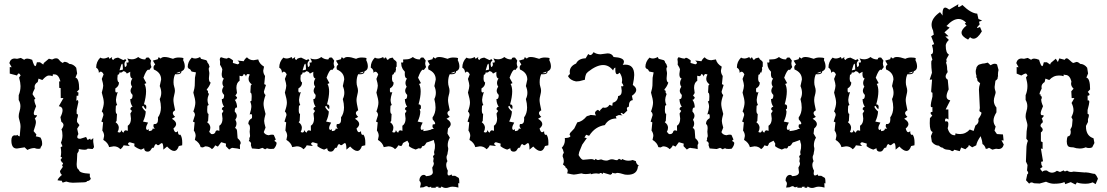

<svg xmlns="http://www.w3.org/2000/svg" viewBox="-20 -721 5372 932"><path d="M62 0Q47.4 0 41.3 -10.5Q35.2 -21 35.2 -39.1Q35.2 -61.5 49.3 -64H54.7Q55.7 -63 57.1 -63Q60.1 -63 64 -66.9Q67.9 -60.1 75.7 -59.1L79.6 -105Q79.6 -115.2 78.1 -121.8Q76.7 -128.4 75.2 -134Q73.7 -139.6 72.3 -144.8Q70.8 -149.9 70.8 -156.7Q70.8 -167.5 75 -180.9Q79.1 -194.3 79.1 -205.6Q79.1 -221.7 70.8 -235.8V-258.8Q79.6 -279.8 79.6 -303.2Q79.6 -318.4 72.8 -344.7L80.1 -355Q75.2 -364.3 70.8 -364.3Q66.4 -364.3 62.5 -354.5L27.3 -363.8V-395.5L36.6 -394.5L25.4 -415Q31.2 -437 51.3 -437L63 -435.5L81.1 -439.9L97.7 -430.7Q102.5 -436.5 112.8 -436.5Q122.1 -436.5 136.2 -430.7Q145 -399.9 151.4 -399.9Q155.3 -399.9 159.2 -418.9H173.8L189.9 -407.7L192.9 -415.5L217.3 -436L232.9 -432.1Q244.6 -438 250.5 -438H252Q261.7 -438 266.6 -430.7Q272 -422.4 283.7 -415.5L292.5 -420.9Q306.6 -420.4 315.9 -411.1Q336.4 -410.2 350.1 -392.1L354.5 -364.3L346.2 -344.2Q364.3 -340.8 364.3 -287.1L353 -274.9L360.8 -272L359.9 -256.3H352.1L350.6 -231.9L358.4 -235.4L360.4 -225.6L352.1 -187V-168.5Q358.4 -168 358.4 -160.6Q358.4 -154.3 354 -142.6V-128.9L365.7 -113.8L354.5 -96.2L360.4 -70.3Q355 -61.5 355 -56.2Q355 -47.4 368.2 -47.4H370.1L397.9 -56.2L405.3 -41.5L418 -48.3Q418 -42.5 420.9 -42.5Q424.8 -42.5 432.6 -50.8V-32.2L436.5 -6.8L429.7 2.4L405.3 0.5Q402.8 5.9 389.6 5.9Q379.4 5.9 362.3 2.4V12.2L355 24.4L353.5 56.6Q352.1 67.4 352.1 75.7Q352.1 99.6 363.3 103Q363.3 119.6 416 122.1V135.7L420.9 147Q414.6 157.7 402.3 158.2Q402.3 163.6 385.7 164.1L333.5 166Q317.9 166 301.3 160.2L284.2 165.5L278.8 155.8Q277.3 156.2 274.4 156.2Q269 156.2 259.3 154.3Q260.7 145 280.8 127.9Q272.9 123 271 109.4L282.7 92.3Q284.7 90.3 284.7 87.9Q284.7 85 280.8 81.1Q286.1 75.2 286.1 71.8Q286.1 68.4 280.8 67.4L273.9 55.2L281.7 43.9L274.4 40Q276.9 29.3 276.9 17.6Q276.9 5.9 274.4 -6.3L283.2 -11.2L275.9 -28.3Q283.2 -45.9 283.2 -63.5Q283.2 -83 278.3 -92.8Q288.1 -105.5 288.1 -114.3Q288.1 -123 277.8 -129.9L273.4 -152.3Q283.7 -172.9 283.7 -186Q283.7 -202.6 265.6 -205.6L288.1 -245.1H274.9L274.4 -293.5L267.6 -294.4L267.1 -325.7L273.4 -326.2Q264.2 -359.9 245.1 -359.9H244.6L236.8 -360.4L235.4 -351.1Q228.5 -354.5 216.8 -354.5Q205.1 -354.5 185.5 -332.5L167 -339.4L163.1 -322.8Q147.9 -313.5 147.9 -299.3L148.9 -291.5Q138.2 -272 138.2 -263.2L151.9 -242.2L146.5 -237.8Q146.5 -225.1 155.3 -205.6Q144 -178.7 144 -171.9Q144 -161.6 151.4 -161.6Q153.8 -161.6 156.7 -162.6L159.7 -158.7L148.9 -145Q154.3 -138.2 154.3 -127.4Q154.3 -116.7 143.1 -84.5L156.7 -68.4L153.8 -59.1Q167.5 -57.1 176.8 -53.2L180.7 -44.9Q184.6 -35.2 184.6 -24.9Q184.6 -21 184.1 -16.6Q177.2 -6.8 175.3 0.5Q169.9 1.5 165.5 1.5Q155.8 1.5 147.9 -2.4Q130.9 -2.4 112.8 6.8L99.6 -5.9Z M506.9 -444.3 511.3 -435.5 524.4 -444.3 523 -438Q523 -431.6 531.3 -430.2Q531.3 -438 553.2 -441.4L578.6 -429.2L588.4 -434.1L593.3 -427.2Q584 -421.4 584 -409.2L586.4 -395.5Q595.2 -398 595.2 -407.7L593.8 -418L599.1 -417Q604.5 -417 604.5 -421.4Q604.5 -426.3 597.7 -437.5Q609.4 -433.1 620.1 -433.1Q636.7 -433.1 650.9 -444.3Q665.1 -432.6 682.6 -432.6L686.5 -433.6Q686.5 -441.9 696.3 -441.9L702.6 -441.4L713.4 -427.2L710.9 -414.1Q710.9 -405.3 715.3 -395.5L704.1 -380.9L700.2 -382.8Q690.4 -382.8 676.3 -343.8L690.4 -317.4L681.2 -313.5Q689 -299.8 689 -276.9Q689 -251 678.7 -214.4Q690.4 -214.4 690.4 -201.7L689 -190.9Q680.7 -196.3 675.8 -207.5L669.4 -203.6Q671.4 -194.4 687.5 -179.7Q686.5 -156.3 674.3 -130.9L698.7 -126Q689 -108.9 689 -99.6Q689 -92.3 694.8 -89.9L702.2 -93.8V-84.5Q720.2 -86 720.2 -93.8L719.7 -96.2L731.9 -96.7Q724.6 -102.6 724.6 -110.4L726.6 -119.2L730.5 -118.7Q747.1 -118.7 747.1 -141.6L746.6 -150.9Q761.2 -170.9 761.2 -199.2Q761.2 -217.8 755.4 -240.2Q762.7 -254.9 762.7 -270.5Q762.7 -286.6 755.4 -303.2L762.2 -335Q762.2 -368.7 726.6 -383.8L725.1 -392.6Q725.1 -402.3 733.4 -407.7L722.2 -426.8L746.1 -433.6L750 -443.8L760.3 -436.5Q765.1 -444.3 779.3 -444.3Q794.4 -444.3 819.8 -435.5Q832 -441.9 847.7 -441.9Q864.3 -441.9 870.6 -438.5L869.1 -428.7Q877 -413.6 877 -398Q877 -380.9 860.8 -375Q860.4 -360.4 838.9 -360.4L830.1 -360.8Q822.3 -345.7 822.3 -321.8Q822.3 -309.6 825.7 -299.8Q829.1 -290 829.1 -279.8Q829.1 -273.4 825.4 -258.8Q821.8 -244.2 821.8 -235.9Q821.8 -221.7 830.1 -185.6Q818.9 -179.7 818.9 -171.9Q818.9 -164.1 830.1 -153.8L814.5 -144.5Q835 -132.3 835 -118.7Q835 -108.4 821.8 -97.2Q826.7 -79.1 834 -79.1Q838.4 -79.1 843.8 -84.5Q843.8 -66.4 851.6 -66.4L855.5 -67.4Q864.7 -55.2 864.7 -27.9L864.3 -15.7L848.1 -12.2Q840.3 11.7 825.2 11.7Q811 11.7 791 -9.8L773 5.3Q773 -26.4 765.6 -26.4Q762.2 -26.4 756.6 -21.3Q751 -16.1 747.6 -16.1Q744.1 -16.1 742 -18.8Q739.8 -21.5 737.3 -21.5Q731.9 -21.5 726.6 -3.9L723.6 -4.4Q717.8 -4.4 712.7 5.3Q707.5 15.1 696.3 15.1Q680.2 15.1 679.7 -1.5L664.6 5.3Q646.5 0 631.9 -11.7L632.8 -24L609.4 -30.8Q601.6 -27.9 601.6 -23.5Q601.6 -19.1 610.4 -12.2L580.1 -15.7Q575.2 -4.4 564.5 3.4Q551.8 -10.8 532.2 -10.8L509.8 -6.9Q504.4 -28.3 481.5 -42L485.4 -61.1Q485.4 -75.2 476.6 -87.4L480.5 -127L472.2 -130.9L482 -162.1Q482 -173.4 474.1 -179.7Q483.9 -206.6 483.9 -222.7Q483.9 -238.3 474.1 -271.5Q481 -295.9 481 -305.2Q481 -314.5 474.1 -337.9L482.9 -359.9Q476.6 -373.1 469.3 -373.1Q464.4 -373.1 460 -367.2Q460 -385.3 446.8 -392.6Q446.8 -421.4 466.8 -441.4Q474.1 -437 482.4 -437Q493.7 -437 506.9 -444.3ZM577.7 -375.5Q572.3 -368.7 565.4 -368.7L560.1 -369.6Q559.6 -358.9 551.3 -357.9L549.8 -341.3Q549.8 -323.7 557.6 -320.8Q557.6 -301.8 540.1 -292L539.6 -283.2Q539.6 -272 544.9 -272L551.3 -274.4Q543 -247.1 543 -237.3Q543 -223.2 548.8 -211.4L542.5 -207.5L541.5 -187.5Q541.5 -168 547.9 -168L545.9 -133.8L541 -127.9Q556.7 -116.2 556.7 -101.1Q556.7 -91.3 550.8 -80.1L559.1 -77.7Q567.4 -77.7 568.9 -90.4Q571.8 -80.1 580.1 -77.2Q582.5 -88.4 590.8 -88.4L600.6 -86L600.1 -110.4Q615.7 -120.1 615.7 -145.5L612.8 -169.9L620.6 -182.6L612.3 -190.9Q614.8 -202.7 623.6 -202.7Q612.8 -217.8 612.3 -240.2H614.8Q623.6 -240.2 623.6 -260.3Q613.8 -270 613.8 -280.3Q613.8 -289.6 621.1 -300.3Q615.3 -308.6 615.3 -318.4Q615.3 -329.1 622.6 -339.8Q611.8 -341.8 611.8 -361.8L612.3 -372.6L595.7 -363.8Q590.3 -375 577.7 -375.5ZM572.8 -412.1Q568.9 -412.1 560.1 -379.4L576.7 -383.3Q576.7 -412.1 572.8 -412.1ZM855.5 -373.5 835 -366.2 842.3 -365.7Q855.5 -365.7 855.5 -373.5Z M954.1 -6.8Q948.7 -28.3 925.8 -42L929.7 -61Q929.7 -75.2 920.9 -87.4L924.8 -127L916.5 -130.9L926.3 -162.1Q926.3 -173.3 918.5 -179.7Q928.2 -206.5 928.2 -222.7Q928.2 -238.3 918.5 -271.5Q925.3 -295.9 925.3 -305.2L926.3 -343.3L931.2 -369.6L913.6 -373Q908.7 -373 906.5 -379.2Q904.3 -385.3 896 -387.7L891.1 -395Q891.1 -421.4 911.1 -441.4Q918.5 -437 926.8 -437Q938 -437 951.2 -444.3L955.6 -435.5L975.6 -430.2Q985.4 -429.2 986.8 -418L993.2 -409.2L997.6 -395.5Q993.2 -393.6 993.2 -386.7Q993.2 -383.3 994.1 -378.4Q996.1 -371.1 996.1 -364.7Q996.1 -361.3 995.6 -357.9L994.1 -341.3Q994.1 -323.7 1002 -320.8V-318.4Q995.6 -300.3 983.9 -287.6V-283.2Q989.7 -282.2 989.7 -276.4Q989.7 -274.4 989.3 -272L994.1 -264.6Q987.3 -247.1 987.3 -237.3Q987.3 -223.1 993.2 -211.4L986.8 -207.5L985.8 -187.5Q985.8 -168 992.2 -168L990.2 -133.8L985.4 -127.9Q1001 -116.2 1001 -101.1Q1001 -91.3 995.1 -80.1Q998.5 -79.6 1002.4 -73.2Q1004.4 -69.8 1009.3 -69.8Q1013.2 -69.8 1019 -71.8L1024.4 -77.1Q1026.9 -88.4 1035.2 -88.4L1044.9 -85.9L1044.4 -110.4Q1060.1 -120.1 1060.1 -145.5L1057.1 -169.9L1064.9 -182.6L1056.6 -190.9Q1059.1 -202.6 1067.9 -202.6Q1057.1 -217.8 1056.6 -240.2H1059.1Q1067.9 -240.2 1067.9 -258.3V-260.3Q1058.1 -270 1058.1 -280.3Q1058.1 -289.6 1065.4 -300.3Q1059.6 -308.6 1059.6 -318.4Q1059.6 -329.1 1066.9 -339.8Q1056.2 -341.8 1056.2 -361.8L1059.1 -384.8Q1058.1 -390.6 1047.9 -407.2Q1048.3 -412.1 1048.3 -415.5V-420.9Q1047.4 -426.3 1046.9 -432.1V-433.1Q1046.9 -438.5 1052.2 -443.4Q1072.3 -436.5 1079.6 -436.5Q1083 -436.5 1084 -438Q1085.4 -440.4 1088.4 -440.4Q1091.3 -440.4 1095.2 -438.5Q1103.5 -434.1 1111.3 -427.7L1110.4 -415.5L1133.8 -408.7Q1141.6 -411.6 1141.6 -416Q1141.6 -420.4 1132.8 -427.2L1163.1 -423.8Q1168 -435.1 1178.7 -442.9Q1191.4 -428.7 1210.9 -428.7L1233.4 -432.6Q1238.8 -411.1 1261.7 -397.5L1257.8 -378.4Q1257.8 -364.3 1266.6 -352.1L1262.7 -312.5L1271 -308.6L1261.2 -277.3Q1261.2 -266.1 1269 -259.8Q1259.3 -232.9 1259.3 -216.8Q1259.3 -201.2 1269 -168Q1262.2 -143.6 1262.2 -134.3Q1262.2 -125 1269 -101.6L1260.3 -79.6Q1266.6 -66.4 1284.2 -64.5Q1293.5 -67.4 1300.3 -67.4Q1305.2 -67.4 1309.1 -65.9L1318.8 -43.5Q1312.5 -40.5 1312.5 -37.6Q1312.5 -35.2 1318.8 -32.7L1322.8 -27.8Q1322.3 -13.2 1309.6 1Q1302.7 2 1295.9 2Q1290.5 2 1284.7 1.5Q1281.2 -1 1277.3 -1Q1272.5 -1 1267.1 3.9L1253.9 -3.4L1237.3 2.4L1203.1 -0.5L1197.8 -16.1L1198.7 -24.4Q1196.3 -34.2 1187.5 -36.1Q1190.9 -42.5 1190.9 -45.9V-47.4Q1189.9 -48.3 1189.9 -49.3Q1189.9 -51.3 1192.4 -54.7Q1193.8 -56.6 1193.8 -62.5Q1193.8 -69.3 1191.9 -81.5L1193.4 -98.1Q1193.4 -115.7 1185.5 -118.7V-121.1Q1185.5 -137.7 1203.1 -147.5L1203.6 -156.2Q1203.6 -167.5 1198.2 -167.5L1191.9 -165Q1200.2 -192.4 1200.2 -202.1Q1200.2 -216.3 1194.3 -228L1200.7 -231.9L1201.7 -252Q1201.7 -271.5 1195.3 -271.5L1197.3 -305.7L1202.1 -311.5Q1186.5 -323.2 1186.5 -338.4Q1186.5 -348.1 1192.4 -359.4L1184.1 -361.8Q1175.8 -361.8 1174.3 -349.1Q1171.4 -359.4 1163.1 -362.3Q1160.6 -351.1 1152.3 -351.1L1142.6 -353.5L1143.1 -329.1Q1127.4 -319.3 1127.4 -293.9L1130.4 -269.5L1122.6 -256.8L1130.9 -248.5Q1128.4 -236.8 1119.6 -236.8Q1130.4 -221.7 1130.9 -199.2H1128.4Q1119.6 -199.2 1119.6 -181.2V-179.2Q1129.4 -169.4 1129.4 -159.2Q1129.4 -149.9 1122.1 -139.2Q1127.9 -130.9 1127.9 -121.1Q1127.9 -110.4 1120.6 -99.6Q1131.3 -97.7 1131.3 -77.6L1133.3 -50.3Q1148.4 -37.1 1148.4 -26.9Q1148.4 -22 1144.5 -17.6L1145 2.9Q1134.8 -0.5 1113.8 -2.4Q1111.8 -3.4 1109.4 -3.4Q1103 -3.4 1092.3 4.9L1076.2 -11.7L1077.1 -23.9L1053.7 -30.8L1037.6 -9.3L1024.4 -15.6Q1019.5 -4.4 1008.8 2.9Q996.1 -10.7 976.6 -10.7L964.8 -5.4Z M1395.5 -444.3 1399.9 -435.5 1413.1 -444.3 1411.6 -438Q1411.6 -431.6 1419.9 -430.2Q1419.9 -438 1441.9 -441.4L1467.3 -429.2L1477.1 -434.1L1482 -427.2Q1472.7 -421.4 1472.7 -409.2L1475.1 -395.5Q1483.9 -398 1483.9 -407.7L1482.4 -418L1487.8 -417Q1493.2 -417 1493.2 -421.4Q1493.2 -426.3 1486.3 -437.5Q1498.1 -433.1 1508.8 -433.1Q1525.4 -433.1 1539.6 -444.3Q1553.7 -432.6 1571.3 -432.6L1575.2 -433.6Q1575.2 -441.9 1585 -441.9L1591.3 -441.4L1602.1 -427.2L1599.6 -414.1Q1599.6 -405.3 1604 -395.5L1592.8 -380.9L1588.9 -382.8Q1579.1 -382.8 1565 -343.8L1579.1 -317.4L1569.8 -313.5Q1577.6 -299.8 1577.6 -276.9Q1577.6 -251 1567.4 -214.4Q1579.1 -214.4 1579.1 -201.7L1577.6 -190.9Q1569.3 -196.3 1564.5 -207.5L1558.1 -203.6Q1560.1 -194.4 1576.2 -179.7Q1575.2 -156.3 1563 -130.9L1587.4 -126Q1577.6 -108.9 1577.6 -99.6Q1577.6 -92.3 1583.5 -89.9L1590.8 -93.8V-84.5Q1608.9 -86 1608.9 -93.8L1608.4 -96.2L1620.6 -96.7Q1613.3 -102.6 1613.3 -110.4L1615.2 -119.2L1619.1 -118.7Q1635.8 -118.7 1635.8 -141.6L1635.3 -150.9Q1649.9 -170.9 1649.9 -199.2Q1649.9 -217.8 1644.1 -240.2Q1651.4 -254.9 1651.4 -270.5Q1651.4 -286.6 1644.1 -303.2L1650.9 -335Q1650.9 -368.7 1615.2 -383.8L1613.8 -392.6Q1613.8 -402.3 1622.1 -407.7L1610.8 -426.8L1634.8 -433.6L1638.7 -443.8L1648.9 -436.5Q1653.8 -444.3 1668 -444.3Q1683.1 -444.3 1708.5 -435.5Q1720.7 -441.9 1736.3 -441.9Q1752.9 -441.9 1759.3 -438.5L1757.8 -428.7Q1765.6 -413.6 1765.6 -398Q1765.6 -380.9 1749.5 -375Q1749 -360.4 1727.5 -360.4L1718.8 -360.8Q1710.9 -345.7 1710.9 -321.8Q1710.9 -309.6 1714.4 -299.8Q1717.8 -290 1717.8 -279.8Q1717.8 -273.4 1714.1 -258.8Q1710.5 -244.2 1710.5 -235.9Q1710.5 -221.7 1718.8 -185.6Q1707.5 -179.7 1707.5 -171.9Q1707.5 -164.1 1718.8 -153.8L1703.1 -144.5Q1723.6 -132.3 1723.6 -118.7Q1723.6 -108.4 1710.5 -97.2Q1715.3 -79.1 1722.7 -79.1Q1727.1 -79.1 1732.4 -84.5Q1732.4 -66.4 1740.2 -66.4L1744.1 -67.4Q1753.4 -55.2 1753.4 -27.9L1752.9 -15.7L1736.8 -12.2Q1729 11.7 1713.9 11.7Q1699.7 11.7 1679.7 -9.8L1661.6 5.3Q1661.6 -26.4 1654.3 -26.4Q1650.9 -26.4 1645.3 -21.3Q1639.7 -16.1 1636.2 -16.1Q1632.8 -16.1 1630.6 -18.8Q1628.4 -21.5 1626 -21.5Q1620.6 -21.5 1615.2 -3.9L1612.3 -4.4Q1606.5 -4.4 1601.3 5.3Q1596.2 15.1 1585 15.1Q1568.9 15.1 1568.4 -1.5L1553.2 5.3Q1535.2 0 1520.5 -11.7L1521.5 -24L1498.1 -30.8Q1490.3 -27.9 1490.3 -23.5Q1490.3 -19.1 1499 -12.2L1468.8 -15.7Q1463.9 -4.4 1453.1 3.4Q1440.4 -10.8 1420.9 -10.8L1398.5 -6.9Q1393.1 -28.3 1370.1 -42L1374 -61.1Q1374 -75.2 1365.3 -87.4L1369.2 -127L1360.9 -130.9L1370.6 -162.1Q1370.6 -173.4 1362.8 -179.7Q1372.6 -206.6 1372.6 -222.7Q1372.6 -238.3 1362.8 -271.5Q1369.7 -295.9 1369.7 -305.2Q1369.7 -314.5 1362.8 -337.9L1371.6 -359.9Q1365.3 -373.1 1357.9 -373.1Q1353.1 -373.1 1348.7 -367.2Q1348.7 -385.3 1335.5 -392.6Q1335.5 -421.4 1355.5 -441.4Q1362.8 -437 1371.1 -437Q1382.3 -437 1395.5 -444.3ZM1466.3 -375.5Q1461 -368.7 1454.1 -368.7L1448.8 -369.6Q1448.3 -358.9 1440 -357.9L1438.5 -341.3Q1438.5 -323.7 1446.3 -320.8Q1446.3 -301.8 1428.7 -292L1428.2 -283.2Q1428.2 -272 1433.6 -272L1440 -274.4Q1431.7 -247.1 1431.7 -237.3Q1431.7 -223.2 1437.5 -211.4L1431.2 -207.5L1430.2 -187.5Q1430.2 -168 1436.5 -168L1434.6 -133.8L1429.7 -127.9Q1445.3 -116.2 1445.3 -101.1Q1445.3 -91.3 1439.5 -80.1L1447.8 -77.7Q1456.1 -77.7 1457.5 -90.4Q1460.5 -80.1 1468.8 -77.2Q1471.2 -88.4 1479.5 -88.4L1489.3 -86L1488.8 -110.4Q1504.4 -120.1 1504.4 -145.5L1501.5 -169.9L1509.3 -182.6L1501 -190.9Q1503.4 -202.7 1512.2 -202.7Q1501.5 -217.8 1501 -240.2H1503.4Q1512.2 -240.2 1512.2 -260.3Q1502.5 -270 1502.5 -280.3Q1502.5 -289.6 1509.8 -300.3Q1503.9 -308.6 1503.9 -318.4Q1503.9 -329.1 1511.2 -339.8Q1500.5 -341.8 1500.5 -361.8L1501 -372.6L1484.4 -363.8Q1479 -375 1466.3 -375.5ZM1461.4 -412.1Q1457.5 -412.1 1448.8 -379.4L1465.4 -383.3Q1465.4 -412.1 1461.4 -412.1ZM1744.1 -373.5 1723.6 -366.2 1731 -365.7Q1744.1 -365.7 1744.1 -373.5Z M2168 -366.2 2175.3 -365.7Q2188.5 -365.7 2188.5 -373.5ZM2018.6 189.5 2022.5 172.4Q2022.5 162.1 2016.1 157.2V153.8Q2016.1 144 2022 136Q2027.8 127.9 2037.6 127.9Q2043.9 127.9 2048.8 134.3Q2081.1 132.3 2081.1 114.7L2078.1 92.8Q2085.9 80.6 2085.9 72.3Q2085.9 68.8 2084 65.9Q2083 64.5 2083 61.5Q2083 59.1 2084 54.7Q2085 50.8 2085 48.3Q2085 45.9 2084 44.4Q2082 42.5 2082 40Q2082 34.7 2088.9 29.3L2086.9 17.1L2090.8 -1Q2091.3 -8.8 2091.3 -14.2Q2091.3 -21 2090.3 -23.4Q2088.4 -27.3 2085.9 -41.5L2056.2 -30.8Q2051.8 -30.8 2049.6 -27.8Q2047.4 -24.9 2045.4 -21.2Q2043.5 -17.6 2039.8 -14.4Q2036.1 -11.2 2028.8 -11.2Q2026.4 0 2019 0Q2016.1 0 2012.7 -1.5L1997.6 4.9Q1989.3 2.4 1981 -1.5Q1972.7 -5.4 1964.8 -11.7L1965.8 -23.9L1957.5 -38.1Q1934.6 -27.8 1934.6 -23.4Q1934.6 -19 1927.7 -11.7L1913.1 -15.6Q1908.2 -4.4 1897.5 2.9Q1884.8 -10.7 1865.2 -10.7L1842.8 -6.8Q1837.4 -28.3 1814.5 -42L1818.4 -61Q1818.4 -75.2 1809.6 -87.4L1813.5 -127L1805.2 -130.9L1814.9 -162.1Q1814.9 -173.3 1807.1 -179.7Q1816.9 -206.5 1816.9 -222.7Q1816.9 -238.3 1807.1 -271.5Q1814 -295.9 1814 -305.2Q1814 -314.5 1807.1 -337.9L1815.9 -359.9Q1809.6 -373 1802.2 -373Q1797.4 -373 1793 -367.2V-370.1Q1793 -385.3 1779.8 -392.6V-395Q1779.8 -421.4 1799.8 -441.4Q1807.1 -437 1815.4 -437Q1826.7 -437 1839.8 -444.3L1844.2 -435.5L1849.6 -442.4Q1856 -440.9 1856 -438Q1856 -431.6 1864.3 -430.2Q1864.3 -438 1886.2 -441.4L1891.6 -432.6Q1902.3 -425.8 1905.3 -418.9V-397Q1901.4 -396.5 1901.4 -390.6Q1901.4 -387.7 1902.3 -383.8L1898.4 -368.7L1893.1 -369.6Q1892.6 -358.9 1884.3 -357.9L1882.8 -341.3Q1882.8 -323.7 1890.6 -320.8V-318.4Q1890.6 -301.8 1873 -292L1872.6 -283.2Q1872.6 -272 1877.9 -272L1884.3 -274.4Q1876 -247.1 1876 -237.3Q1876 -223.1 1881.8 -211.4L1875.5 -207.5L1874.5 -187.5Q1874.5 -168 1880.9 -168L1878.9 -133.8L1874 -127.9Q1889.6 -116.2 1889.6 -101.1Q1889.6 -91.3 1883.8 -80.1L1892.1 -77.6Q1900.4 -77.6 1901.9 -90.3Q1904.8 -80.1 1913.1 -77.1Q1915.5 -88.4 1923.8 -88.4L1933.6 -85.9L1933.1 -110.4Q1948.7 -120.1 1948.7 -145.5L1945.8 -169.9L1953.6 -182.6L1945.3 -190.9Q1947.8 -202.6 1956.5 -202.6Q1945.8 -217.8 1945.3 -240.2H1947.8Q1956.5 -240.2 1956.5 -258.3V-260.3Q1946.8 -270 1946.8 -280.3Q1946.8 -289.6 1954.1 -300.3Q1948.2 -308.6 1948.2 -318.4Q1948.2 -329.1 1955.6 -339.8Q1944.8 -341.8 1944.8 -361.8L1945.3 -372.6L1935.1 -385.3Q1928.2 -397.9 1928.2 -407.7L1926.8 -418L1932.1 -417Q1937.5 -417 1937.5 -421.4L1936.5 -432.1L1953.1 -433.1Q1969.7 -433.1 1983.9 -444.3Q1998 -432.6 2015.6 -432.6L2019.5 -433.6Q2019.5 -441.9 2029.3 -441.9L2035.6 -441.4L2046.4 -427.2L2043.9 -414.1Q2043.9 -405.3 2048.3 -395.5L2037.1 -380.9L2033.2 -382.8Q2023.4 -382.8 2009.3 -343.8L2023.4 -317.4L2014.2 -313.5Q2022 -299.8 2022 -276.9Q2022 -251 2011.7 -214.4H2012.7Q2023.4 -214.4 2023.4 -201.7L2022 -190.9Q2020 -192.4 2019 -192.4Q2017.6 -192.4 2017.6 -190.4Q2017.6 -187 2020.5 -179.7Q2019.5 -156.2 2007.3 -130.9L2031.7 -126Q2022 -108.9 2022 -99.6Q2022 -92.3 2027.8 -89.8L2035.2 -93.8V-84.5Q2053.2 -85.9 2074.7 -92.3L2074.2 -94.7L2086.4 -95.2Q2079.1 -101.1 2079.1 -108.9L2081.1 -117.7L2085 -117.2Q2092.3 -117.2 2092.3 -122.1Q2092.3 -127.9 2080.1 -141.6L2079.6 -150.9Q2094.2 -170.9 2094.2 -199.2Q2094.2 -217.8 2088.4 -240.2Q2095.7 -254.9 2095.7 -270.5Q2095.7 -286.6 2088.4 -303.2L2095.2 -335Q2095.2 -368.7 2059.6 -383.8L2058.1 -392.6Q2058.1 -402.3 2066.4 -407.7L2055.2 -426.8L2079.1 -433.6L2083 -443.8L2093.3 -436.5Q2098.1 -444.3 2112.3 -444.3Q2127.4 -444.3 2152.8 -435.5Q2165 -441.9 2180.7 -441.9Q2197.3 -441.9 2203.6 -438.5L2202.1 -428.7Q2210 -413.6 2210 -397.9Q2210 -380.9 2193.8 -375Q2193.4 -360.4 2171.9 -360.4L2163.1 -360.8Q2155.3 -345.7 2155.3 -321.8Q2155.3 -309.6 2158.7 -299.8Q2162.1 -290 2162.1 -279.8Q2162.1 -273.9 2160.9 -268.8Q2159.7 -263.7 2158.4 -258.8Q2157.2 -253.9 2156 -248.5Q2154.8 -243.2 2154.8 -235.8Q2154.8 -227.5 2157 -215.1Q2159.2 -202.6 2163.1 -185.5Q2151.9 -179.7 2151.9 -171.9Q2151.9 -164.1 2163.1 -153.8L2147.5 -144.5Q2168 -132.3 2168 -118.7Q2168 -108.4 2154.8 -97.2L2151.9 -72.8L2163.6 -52.7Q2153.3 -35.6 2153.3 -16.6Q2153.3 -9.3 2155.3 -3.4Q2155.8 -1.5 2155.8 1.5Q2155.8 7.8 2152.8 20.5Q2152.8 27.3 2150.1 32Q2147.5 36.6 2147.5 43Q2147.5 50.8 2151.9 61.5Q2146 68.8 2146 79.6Q2146 92.3 2153.8 107.4L2152.3 120.1Q2152.3 130.9 2159.2 130.9Q2163.6 130.9 2171.9 125.5L2174.3 132.3H2189L2204.1 141.1Q2209.5 141.1 2209.5 163.1V169.4L2204.1 168L2205.1 189.5Q2189.5 185.1 2177.2 185.1Q2167.5 185.1 2159.7 188.2Q2151.9 191.4 2144.5 191.4Q2132.8 191.4 2123.5 184.1L2119.6 190.4H2107.9L2108.4 185.1L2094.2 186L2096.2 190.4H2073.2L2072.8 184.6Q2067.9 188 2062.5 188Q2058.6 188 2056.4 185.3Q2054.2 182.6 2050.3 182.6Q2045.4 182.6 2035.6 188Z M2284.2 -444.3 2288.6 -435.5 2301.8 -444.3 2300.3 -438Q2300.3 -431.6 2308.6 -430.2Q2308.6 -438 2330.6 -441.4L2356 -429.2L2365.7 -434.1L2370.6 -427.2Q2361.3 -421.4 2361.3 -409.2L2363.8 -395.5Q2372.6 -398 2372.6 -407.7L2371.1 -418L2376.5 -417Q2381.9 -417 2381.9 -421.4Q2381.9 -426.3 2375 -437.5Q2386.7 -433.1 2397.5 -433.1Q2414.1 -433.1 2428.2 -444.3Q2442.4 -432.6 2460 -432.6L2463.9 -433.6Q2463.9 -441.9 2473.6 -441.9L2480 -441.4L2490.7 -427.2L2488.3 -414.1Q2488.3 -405.3 2492.7 -395.5L2481.5 -380.9L2477.6 -382.8Q2467.8 -382.8 2453.6 -343.8L2467.8 -317.4L2458.5 -313.5Q2466.3 -299.8 2466.3 -276.9Q2466.3 -251 2456.1 -214.4Q2467.8 -214.4 2467.8 -201.7L2466.3 -190.9Q2458 -196.3 2453.1 -207.5L2446.8 -203.6Q2448.7 -194.4 2464.9 -179.7Q2463.9 -156.3 2451.7 -130.9L2476.1 -126Q2466.3 -108.9 2466.3 -99.6Q2466.3 -92.3 2472.2 -89.9L2479.5 -93.8V-84.5Q2497.6 -86 2497.6 -93.8L2497.1 -96.2L2509.3 -96.7Q2502 -102.6 2502 -110.4L2503.9 -119.2L2507.8 -118.7Q2524.4 -118.7 2524.4 -141.6L2523.9 -150.9Q2538.6 -170.9 2538.6 -199.2Q2538.6 -217.8 2532.7 -240.2Q2540 -254.9 2540 -270.5Q2540 -286.6 2532.7 -303.2L2539.6 -335Q2539.6 -368.7 2503.9 -383.8L2502.5 -392.6Q2502.5 -402.3 2510.8 -407.7L2499.5 -426.8L2523.4 -433.6L2527.4 -443.8L2537.6 -436.5Q2542.5 -444.3 2556.6 -444.3Q2571.8 -444.3 2597.2 -435.5Q2609.4 -441.9 2625 -441.9Q2641.6 -441.9 2648 -438.5L2646.5 -428.7Q2654.3 -413.6 2654.3 -398Q2654.3 -380.9 2638.2 -375Q2637.7 -360.4 2616.2 -360.4L2607.4 -360.8Q2599.6 -345.7 2599.6 -321.8Q2599.6 -309.6 2603 -299.8Q2606.4 -290 2606.4 -279.8Q2606.4 -273.4 2602.8 -258.8Q2599.1 -244.2 2599.1 -235.9Q2599.1 -221.7 2607.4 -185.6Q2596.2 -179.7 2596.2 -171.9Q2596.2 -164.1 2607.4 -153.8L2591.8 -144.5Q2612.3 -132.3 2612.3 -118.7Q2612.3 -108.4 2599.1 -97.2Q2604 -79.1 2611.3 -79.1Q2615.7 -79.1 2621.1 -84.5Q2621.1 -66.4 2628.9 -66.4L2632.8 -67.4Q2642.1 -55.2 2642.1 -27.9L2641.6 -15.7L2625.5 -12.2Q2617.7 11.7 2602.5 11.7Q2588.4 11.7 2568.4 -9.8L2550.3 5.3Q2550.3 -26.4 2543 -26.4Q2539.6 -26.4 2533.9 -21.3Q2528.3 -16.1 2524.9 -16.1Q2521.5 -16.1 2519.3 -18.8Q2517.1 -21.5 2514.7 -21.5Q2509.3 -21.5 2503.9 -3.9L2501 -4.4Q2495.1 -4.4 2490 5.3Q2484.9 15.1 2473.6 15.1Q2457.5 15.1 2457 -1.5L2441.9 5.3Q2423.8 0 2409.2 -11.7L2410.2 -24L2386.7 -30.8Q2378.9 -27.9 2378.9 -23.5Q2378.9 -19.1 2387.7 -12.2L2357.4 -15.7Q2352.6 -4.4 2341.8 3.4Q2329.1 -10.8 2309.6 -10.8L2287.1 -6.9Q2281.8 -28.3 2258.8 -42L2262.7 -61.1Q2262.7 -75.2 2253.9 -87.4L2257.8 -127L2249.5 -130.9L2259.3 -162.1Q2259.3 -173.4 2251.5 -179.7Q2261.3 -206.6 2261.3 -222.7Q2261.3 -238.3 2251.5 -271.5Q2258.3 -295.9 2258.3 -305.2Q2258.3 -314.5 2251.5 -337.9L2260.3 -359.9Q2253.9 -373.1 2246.6 -373.1Q2241.7 -373.1 2237.3 -367.2Q2237.3 -385.3 2224.1 -392.6Q2224.1 -421.4 2244.2 -441.4Q2251.5 -437 2259.8 -437Q2271 -437 2284.2 -444.3ZM2355 -375.5Q2349.6 -368.7 2342.8 -368.7L2337.4 -369.6Q2336.9 -358.9 2328.6 -357.9L2327.2 -341.3Q2327.2 -323.7 2335 -320.8Q2335 -301.8 2317.4 -292L2316.9 -283.2Q2316.9 -272 2322.3 -272L2328.6 -274.4Q2320.3 -247.1 2320.3 -237.3Q2320.3 -223.2 2326.2 -211.4L2319.8 -207.5L2318.9 -187.5Q2318.9 -168 2325.2 -168L2323.3 -133.8L2318.4 -127.9Q2334 -116.2 2334 -101.1Q2334 -91.3 2328.1 -80.1L2336.4 -77.7Q2344.7 -77.7 2346.2 -90.4Q2349.1 -80.1 2357.4 -77.2Q2359.9 -88.4 2368.2 -88.4L2377.9 -86L2377.5 -110.4Q2393.1 -120.1 2393.1 -145.5L2390.2 -169.9L2398 -182.6L2389.7 -190.9Q2392.1 -202.7 2400.9 -202.7Q2390.2 -217.8 2389.7 -240.2H2392.1Q2400.9 -240.2 2400.9 -260.3Q2391.1 -270 2391.1 -280.3Q2391.1 -289.6 2398.5 -300.3Q2392.6 -308.6 2392.6 -318.4Q2392.6 -329.1 2399.9 -339.8Q2389.2 -341.8 2389.2 -361.8L2389.7 -372.6L2373.1 -363.8Q2367.7 -375 2355 -375.5ZM2350.1 -412.1Q2346.2 -412.1 2337.4 -379.4L2354 -383.3Q2354 -412.1 2350.1 -412.1ZM2632.8 -373.5 2612.3 -366.2 2619.6 -365.7Q2632.8 -365.7 2632.8 -373.5Z M2721.7 -50.8Q2748.5 -52.2 2748.5 -60.1Q2748.5 -64 2744.6 -66.4L2747.1 -75.2L2767.6 -97.2L2782.2 -127Q2806.2 -130.4 2827.6 -156.2L2835.9 -159.7V-158.7L2847.2 -163.1L2873.5 -160.6Q2868.2 -167.5 2868.2 -172.4Q2868.2 -181.2 2882.3 -188L2893.6 -180.2L2892.6 -186L2906.7 -199.2L2915.5 -197.8Q2929.7 -197.8 2938.5 -212.4L2952.1 -207L2954.1 -222.2Q2979 -228.5 2980.5 -254.9Q2998 -256.8 2998 -280.3L2995.1 -302.7L3001 -301.8Q3005.9 -301.8 3005.9 -305.7Q3005.9 -309.6 2998.5 -319.3L3000 -332Q3000 -350.1 2987.8 -368.2Q2980.5 -360.8 2975.6 -360.8Q2966.8 -360.8 2966.8 -384.8L2967.3 -392.6Q2960.4 -392.6 2956.1 -378.9Q2936 -405.3 2907.7 -405.3Q2876 -405.3 2834 -372.1L2826.2 -363.8Q2819.8 -350.1 2819.3 -334L2792.5 -327.1L2776.4 -325.7Q2747.6 -331.1 2737.3 -351.6Q2740.7 -356.9 2746.6 -361.8L2745.6 -372.1Q2745.6 -399.4 2776.4 -412.6Q2788.1 -437 2822.8 -438L2835.4 -459Q2840.8 -453.6 2845.2 -453.6Q2853 -453.6 2861.3 -467.8Q2876 -457.5 2895 -457.5L2929.7 -461.9Q2950.2 -461.9 2958.5 -444.3Q3008.8 -441.4 3008.8 -421.4Q3008.8 -415 3002.9 -406.2L3015.6 -407.2Q3058.6 -407.2 3058.6 -356.9Q3058.6 -341.3 3051.8 -308.6Q3068.4 -296.9 3068.4 -284.2Q3068.4 -270.5 3047.4 -255.9L3051.8 -234.9Q3032.7 -233.4 3032.7 -206.1V-203.1Q3022.9 -201.7 3022.9 -192.9L3024.9 -184.1L3006.8 -167L2996.6 -173.3L2992.2 -168.9L3001.5 -161.1L2983.9 -162.6L2968.8 -156.2L2972.7 -146Q2934.1 -146 2916 -113.8Q2868.7 -106.9 2840.3 -62.5H2837.4L2825.2 -66.9L2816.9 -53.2L2828.6 -50.8L2806.2 -19L2791.5 17.1L2788.6 31.7Q2801.8 54.7 2810.5 54.7L2848.1 51.3Q2861.3 51.3 2864.7 56.6L2872.6 49.8Q2875.5 55.7 2883.8 55.7L2897.9 52.7Q2912.1 58.6 2921.9 58.6Q2930.2 58.6 2936.3 55.4Q2942.4 52.2 2950.2 52.2Q2957 52.2 2962.6 54.4Q2968.3 56.6 2976.1 56.6L2984.9 49.8L2996.6 55.7L3000.5 50.8Q3015.1 59.1 3030.8 59.1Q3042 59.1 3051.3 55.7L3066.9 61.5Q3066.9 73.7 3082.5 85L3076.7 85.4Q3074.2 127.4 3026.4 127.4L3013.7 126.5Q2987.8 118.2 2975.1 118.2L2968.3 120.6Q2959.5 120.6 2950.2 117.2L2951.7 122.1L2942.9 127.4L2907.7 117.2L2905.3 124Q2900.9 118.7 2895.5 118.7H2893.6Q2890.1 118.7 2890.1 122.6L2874 120.6Q2861.3 120.6 2847.7 125L2849.1 121.1Q2833.5 124 2823.2 124Q2811 124 2802.7 120.6Q2771 126.5 2765.6 126.5Q2759.3 126.5 2732.4 120.1Q2735.8 115.7 2735.8 107.9Q2735.8 98.1 2724.1 90.8Q2724.1 88.9 2724.6 87.4Q2718.3 83 2712.4 77.1Q2716.8 70.8 2716.8 61Q2716.8 51.3 2710.9 37.1L2713.4 23.4L2717.8 23.9L2713.9 10.3Q2713.9 5.9 2707 -3.9Q2722.2 -19 2722.2 -42Z M3175.8 -6.8Q3170.4 -28.3 3147.5 -42L3151.4 -61Q3151.4 -75.2 3142.6 -87.4L3146.5 -127L3138.2 -130.9L3147.9 -162.1Q3147.9 -173.3 3140.1 -179.7Q3149.9 -206.5 3149.9 -222.7Q3149.9 -238.3 3140.1 -271.5Q3147 -295.9 3147 -305.2L3147.9 -343.3L3152.8 -369.6L3135.3 -373Q3130.4 -373 3128.2 -379.2Q3126 -385.3 3117.7 -387.7L3112.8 -395Q3112.8 -421.4 3132.8 -441.4Q3140.1 -437 3148.4 -437Q3159.7 -437 3172.9 -444.3L3177.2 -435.5L3197.3 -430.2Q3207 -429.2 3208.5 -418L3214.8 -409.2L3219.2 -395.5Q3214.8 -393.6 3214.8 -386.7Q3214.8 -383.3 3215.8 -378.4Q3217.8 -371.1 3217.8 -364.7Q3217.8 -361.3 3217.3 -357.9L3215.8 -341.3Q3215.8 -323.7 3223.6 -320.8V-318.4Q3217.3 -300.3 3205.6 -287.6V-283.2Q3211.4 -282.2 3211.4 -276.4Q3211.4 -274.4 3210.9 -272L3215.8 -264.6Q3209 -247.1 3209 -237.3Q3209 -223.1 3214.8 -211.4L3208.5 -207.5L3207.5 -187.5Q3207.5 -168 3213.9 -168L3211.9 -133.8L3207 -127.9Q3222.7 -116.2 3222.7 -101.1Q3222.7 -91.3 3216.8 -80.1Q3220.2 -79.6 3224.1 -73.2Q3226.1 -69.8 3231 -69.8Q3234.9 -69.8 3240.7 -71.8L3246.1 -77.1Q3248.5 -88.4 3256.8 -88.4L3266.6 -85.9L3266.1 -110.4Q3281.7 -120.1 3281.7 -145.5L3278.8 -169.9L3286.6 -182.6L3278.3 -190.9Q3280.8 -202.6 3289.6 -202.6Q3278.8 -217.8 3278.3 -240.2H3280.8Q3289.6 -240.2 3289.6 -258.3V-260.3Q3279.8 -270 3279.8 -280.3Q3279.8 -289.6 3287.1 -300.3Q3281.2 -308.6 3281.2 -318.4Q3281.2 -329.1 3288.6 -339.8Q3277.8 -341.8 3277.8 -361.8L3280.8 -384.8Q3279.8 -390.6 3269.5 -407.2Q3270 -412.1 3270 -415.5V-420.9Q3269 -426.3 3268.6 -432.1V-433.1Q3268.6 -438.5 3273.9 -443.4Q3293.9 -436.5 3301.3 -436.5Q3304.7 -436.5 3305.7 -438Q3307.1 -440.4 3310.1 -440.4Q3313 -440.4 3316.9 -438.5Q3325.2 -434.1 3333 -427.7L3332 -415.5L3355.5 -408.7Q3363.3 -411.6 3363.3 -416Q3363.3 -420.4 3354.5 -427.2L3384.8 -423.8Q3389.6 -435.1 3400.4 -442.9Q3413.1 -428.7 3432.6 -428.7L3455.1 -432.6Q3460.4 -411.1 3483.4 -397.5L3479.5 -378.4Q3479.5 -364.3 3488.3 -352.1L3484.4 -312.5L3492.7 -308.6L3482.9 -277.3Q3482.9 -266.1 3490.7 -259.8Q3481 -232.9 3481 -216.8Q3481 -201.2 3490.7 -168Q3483.9 -143.6 3483.9 -134.3Q3483.9 -125 3490.7 -101.6L3481.9 -79.6Q3488.3 -66.4 3505.9 -64.5Q3515.1 -67.4 3522 -67.4Q3526.9 -67.4 3530.8 -65.9L3540.5 -43.5Q3534.2 -40.5 3534.2 -37.6Q3534.2 -35.2 3540.5 -32.7L3544.4 -27.8Q3543.9 -13.2 3531.2 1Q3524.4 2 3517.6 2Q3512.2 2 3506.3 1.5Q3502.9 -1 3499 -1Q3494.1 -1 3488.8 3.9L3475.6 -3.4L3459 2.4L3424.8 -0.5L3419.4 -16.1L3420.4 -24.4Q3418 -34.2 3409.2 -36.1Q3412.6 -42.5 3412.6 -45.9V-47.4Q3411.6 -48.3 3411.6 -49.3Q3411.6 -51.3 3414.1 -54.7Q3415.5 -56.6 3415.5 -62.5Q3415.5 -69.3 3413.6 -81.5L3415 -98.1Q3415 -115.7 3407.2 -118.7V-121.1Q3407.2 -137.7 3424.8 -147.5L3425.3 -156.2Q3425.3 -167.5 3419.9 -167.5L3413.6 -165Q3421.9 -192.4 3421.9 -202.1Q3421.9 -216.3 3416 -228L3422.4 -231.9L3423.3 -252Q3423.3 -271.5 3417 -271.5L3418.9 -305.7L3423.8 -311.5Q3408.2 -323.2 3408.2 -338.4Q3408.2 -348.1 3414.1 -359.4L3405.8 -361.8Q3397.5 -361.8 3396 -349.1Q3393.1 -359.4 3384.8 -362.3Q3382.3 -351.1 3374 -351.1L3364.3 -353.5L3364.7 -329.1Q3349.1 -319.3 3349.1 -293.9L3352.1 -269.5L3344.2 -256.8L3352.5 -248.5Q3350.1 -236.8 3341.3 -236.8Q3352.1 -221.7 3352.5 -199.2H3350.1Q3341.3 -199.2 3341.3 -181.2V-179.2Q3351.1 -169.4 3351.1 -159.2Q3351.1 -149.9 3343.8 -139.2Q3349.6 -130.9 3349.6 -121.1Q3349.6 -110.4 3342.3 -99.6Q3353 -97.7 3353 -77.6L3355 -50.3Q3370.1 -37.1 3370.1 -26.9Q3370.1 -22 3366.2 -17.6L3366.7 2.9Q3356.4 -0.5 3335.4 -2.4Q3333.5 -3.4 3331.1 -3.4Q3324.7 -3.4 3314 4.9L3297.9 -11.7L3298.8 -23.9L3275.4 -30.8L3259.3 -9.3L3246.1 -15.6Q3241.2 -4.4 3230.5 2.9Q3217.8 -10.7 3198.2 -10.7L3186.5 -5.4Z M3945.3 -366.2 3952.6 -365.7Q3965.8 -365.7 3965.8 -373.5ZM3795.9 189.5 3799.8 172.4Q3799.8 162.1 3793.5 157.2V153.8Q3793.5 144 3799.3 136Q3805.2 127.9 3814.9 127.9Q3821.3 127.9 3826.2 134.3Q3858.4 132.3 3858.4 114.7L3855.5 92.8Q3863.3 80.6 3863.3 72.3Q3863.3 68.8 3861.3 65.9Q3860.4 64.5 3860.4 61.5Q3860.4 59.1 3861.3 54.7Q3862.3 50.8 3862.3 48.3Q3862.3 45.9 3861.3 44.4Q3859.4 42.5 3859.4 40Q3859.4 34.7 3866.2 29.3L3864.3 17.1L3868.2 -1Q3868.7 -8.8 3868.7 -14.2Q3868.7 -21 3867.7 -23.4Q3865.7 -27.3 3863.3 -41.5L3833.5 -30.8Q3829.1 -30.8 3826.9 -27.8Q3824.7 -24.9 3822.8 -21.2Q3820.8 -17.6 3817.1 -14.4Q3813.5 -11.2 3806.2 -11.2Q3803.7 0 3796.4 0Q3793.5 0 3790 -1.5L3774.9 4.9Q3766.6 2.4 3758.3 -1.5Q3750 -5.4 3742.2 -11.7L3743.2 -23.9L3734.9 -38.1Q3711.9 -27.8 3711.9 -23.4Q3711.9 -19 3705.1 -11.7L3690.4 -15.6Q3685.5 -4.4 3674.8 2.9Q3662.1 -10.7 3642.6 -10.7L3620.1 -6.8Q3614.7 -28.3 3591.8 -42L3595.7 -61Q3595.7 -75.2 3586.9 -87.4L3590.8 -127L3582.5 -130.9L3592.3 -162.1Q3592.3 -173.3 3584.5 -179.7Q3594.2 -206.5 3594.2 -222.7Q3594.2 -238.3 3584.5 -271.5Q3591.3 -295.9 3591.3 -305.2Q3591.3 -314.5 3584.5 -337.9L3593.3 -359.9Q3586.9 -373 3579.6 -373Q3574.7 -373 3570.3 -367.2V-370.1Q3570.3 -385.3 3557.1 -392.6V-395Q3557.1 -421.4 3577.1 -441.4Q3584.5 -437 3592.8 -437Q3604 -437 3617.2 -444.3L3621.6 -435.5L3627 -442.4Q3633.3 -440.9 3633.3 -438Q3633.3 -431.6 3641.6 -430.2Q3641.6 -438 3663.6 -441.4L3668.9 -432.6Q3679.7 -425.8 3682.6 -418.9V-397Q3678.7 -396.5 3678.7 -390.6Q3678.7 -387.7 3679.7 -383.8L3675.8 -368.7L3670.4 -369.6Q3669.9 -358.9 3661.6 -357.9L3660.2 -341.3Q3660.2 -323.7 3668 -320.8V-318.4Q3668 -301.8 3650.4 -292L3649.9 -283.2Q3649.9 -272 3655.3 -272L3661.6 -274.4Q3653.3 -247.1 3653.3 -237.3Q3653.3 -223.1 3659.2 -211.4L3652.8 -207.5L3651.9 -187.5Q3651.9 -168 3658.2 -168L3656.2 -133.8L3651.4 -127.9Q3667 -116.2 3667 -101.1Q3667 -91.3 3661.1 -80.1L3669.4 -77.6Q3677.7 -77.6 3679.2 -90.3Q3682.1 -80.1 3690.4 -77.1Q3692.9 -88.4 3701.2 -88.4L3710.9 -85.9L3710.4 -110.4Q3726.1 -120.1 3726.1 -145.5L3723.1 -169.9L3731 -182.6L3722.7 -190.9Q3725.1 -202.6 3733.9 -202.6Q3723.1 -217.8 3722.7 -240.2H3725.1Q3733.9 -240.2 3733.9 -258.3V-260.3Q3724.1 -270 3724.1 -280.3Q3724.1 -289.6 3731.4 -300.3Q3725.6 -308.6 3725.6 -318.4Q3725.6 -329.1 3732.9 -339.8Q3722.2 -341.8 3722.2 -361.8L3722.7 -372.6L3712.4 -385.3Q3705.6 -397.9 3705.6 -407.7L3704.1 -418L3709.5 -417Q3714.8 -417 3714.8 -421.4L3713.9 -432.1L3730.5 -433.1Q3747.1 -433.1 3761.2 -444.3Q3775.4 -432.6 3793 -432.6L3796.9 -433.6Q3796.9 -441.9 3806.6 -441.9L3813 -441.4L3823.7 -427.2L3821.3 -414.1Q3821.3 -405.3 3825.7 -395.5L3814.5 -380.9L3810.5 -382.8Q3800.8 -382.8 3786.6 -343.8L3800.8 -317.4L3791.5 -313.5Q3799.3 -299.8 3799.3 -276.9Q3799.3 -251 3789.1 -214.4H3790Q3800.8 -214.4 3800.8 -201.7L3799.3 -190.9Q3797.4 -192.4 3796.4 -192.4Q3794.9 -192.4 3794.9 -190.4Q3794.9 -187 3797.9 -179.7Q3796.9 -156.2 3784.7 -130.9L3809.1 -126Q3799.3 -108.9 3799.3 -99.6Q3799.3 -92.3 3805.2 -89.8L3812.5 -93.8V-84.5Q3830.6 -85.9 3852.1 -92.3L3851.6 -94.7L3863.8 -95.2Q3856.4 -101.1 3856.4 -108.9L3858.4 -117.7L3862.3 -117.2Q3869.6 -117.2 3869.6 -122.1Q3869.6 -127.9 3857.4 -141.6L3856.9 -150.9Q3871.6 -170.9 3871.6 -199.2Q3871.6 -217.8 3865.7 -240.2Q3873 -254.9 3873 -270.5Q3873 -286.6 3865.7 -303.2L3872.6 -335Q3872.6 -368.7 3836.9 -383.8L3835.4 -392.6Q3835.4 -402.3 3843.8 -407.7L3832.5 -426.8L3856.4 -433.6L3860.4 -443.8L3870.6 -436.5Q3875.5 -444.3 3889.6 -444.3Q3904.8 -444.3 3930.2 -435.5Q3942.4 -441.9 3958 -441.9Q3974.6 -441.9 3981 -438.5L3979.5 -428.7Q3987.3 -413.6 3987.3 -397.9Q3987.3 -380.9 3971.2 -375Q3970.7 -360.4 3949.2 -360.4L3940.4 -360.8Q3932.6 -345.7 3932.6 -321.8Q3932.6 -309.6 3936 -299.8Q3939.5 -290 3939.5 -279.8Q3939.5 -273.9 3938.2 -268.8Q3937 -263.7 3935.8 -258.8Q3934.6 -253.9 3933.3 -248.5Q3932.1 -243.2 3932.1 -235.8Q3932.1 -227.5 3934.3 -215.1Q3936.5 -202.6 3940.4 -185.5Q3929.2 -179.7 3929.2 -171.9Q3929.2 -164.1 3940.4 -153.8L3924.8 -144.5Q3945.3 -132.3 3945.3 -118.7Q3945.3 -108.4 3932.1 -97.2L3929.2 -72.8L3940.9 -52.7Q3930.7 -35.6 3930.7 -16.6Q3930.7 -9.3 3932.6 -3.4Q3933.1 -1.5 3933.1 1.5Q3933.1 7.8 3930.2 20.5Q3930.2 27.3 3927.5 32Q3924.8 36.6 3924.8 43Q3924.8 50.8 3929.2 61.5Q3923.3 68.8 3923.3 79.6Q3923.3 92.3 3931.2 107.4L3929.7 120.1Q3929.7 130.9 3936.5 130.9Q3940.9 130.9 3949.2 125.5L3951.7 132.3H3966.3L3981.4 141.1Q3986.8 141.1 3986.8 163.1V169.4L3981.4 168L3982.4 189.5Q3966.8 185.1 3954.6 185.1Q3944.8 185.1 3937 188.2Q3929.2 191.4 3921.9 191.4Q3910.2 191.4 3900.9 184.1L3897 190.4H3885.3L3885.7 185.1L3871.6 186L3873.5 190.4H3850.6L3850.1 184.6Q3845.2 188 3839.8 188Q3835.9 188 3833.7 185.3Q3831.5 182.6 3827.6 182.6Q3822.8 182.6 3813 188Z M4061.5 -444.3 4065.9 -435.5 4079.1 -444.3 4077.7 -438Q4077.7 -431.6 4086 -430.2Q4086 -438 4107.9 -441.4L4133.3 -429.2L4143.1 -434.1L4148 -427.2Q4138.7 -421.4 4138.7 -409.2L4141.1 -395.5Q4149.9 -398 4149.9 -407.7L4148.5 -418L4153.8 -417Q4159.2 -417 4159.2 -421.4Q4159.2 -426.3 4152.4 -437.5Q4164.1 -433.1 4174.8 -433.1Q4191.4 -433.1 4205.6 -444.3Q4219.7 -432.6 4237.3 -432.6L4241.2 -433.6Q4241.2 -441.9 4251 -441.9L4257.3 -441.4L4268.1 -427.2L4265.6 -414.1Q4265.6 -405.3 4270 -395.5L4258.8 -380.9L4254.9 -382.8Q4245.1 -382.8 4231 -343.8L4245.1 -317.4L4235.9 -313.5Q4243.7 -299.8 4243.7 -276.9Q4243.7 -251 4233.4 -214.4Q4245.1 -214.4 4245.1 -201.7L4243.7 -190.9Q4235.4 -196.3 4230.5 -207.5L4224.1 -203.6Q4226.1 -194.4 4242.2 -179.7Q4241.2 -156.3 4229 -130.9L4253.4 -126Q4243.7 -108.9 4243.7 -99.6Q4243.7 -92.3 4249.5 -89.9L4256.8 -93.8V-84.5Q4274.9 -86 4274.9 -93.8L4274.4 -96.2L4286.6 -96.7Q4279.3 -102.6 4279.3 -110.4L4281.3 -119.2L4285.2 -118.7Q4301.8 -118.7 4301.8 -141.6L4301.3 -150.9Q4315.9 -170.9 4315.9 -199.2Q4315.9 -217.8 4310.1 -240.2Q4317.4 -254.9 4317.4 -270.5Q4317.4 -286.6 4310.1 -303.2L4316.9 -335Q4316.9 -368.7 4281.3 -383.8L4279.8 -392.6Q4279.8 -402.3 4288.1 -407.7L4276.9 -426.8L4300.8 -433.6L4304.7 -443.8L4314.9 -436.5Q4319.8 -444.3 4334 -444.3Q4349.1 -444.3 4374.5 -435.5Q4386.7 -441.9 4402.3 -441.9Q4418.9 -441.9 4425.3 -438.5L4423.8 -428.7Q4431.6 -413.6 4431.6 -398Q4431.6 -380.9 4415.5 -375Q4415 -360.4 4393.6 -360.4L4384.8 -360.8Q4377 -345.7 4377 -321.8Q4377 -309.6 4380.4 -299.8Q4383.8 -290 4383.8 -279.8Q4383.8 -273.4 4380.1 -258.8Q4376.5 -244.2 4376.5 -235.9Q4376.5 -221.7 4384.8 -185.6Q4373.5 -179.7 4373.5 -171.9Q4373.5 -164.1 4384.8 -153.8L4369.1 -144.5Q4389.7 -132.3 4389.7 -118.7Q4389.7 -108.4 4376.5 -97.2Q4381.4 -79.1 4388.7 -79.1Q4393.1 -79.1 4398.4 -84.5Q4398.4 -66.4 4406.3 -66.4L4410.2 -67.4Q4419.4 -55.2 4419.4 -27.9L4418.9 -15.7L4402.8 -12.2Q4395 11.7 4379.9 11.7Q4365.7 11.7 4345.7 -9.8L4327.6 5.3Q4327.6 -26.4 4320.3 -26.4Q4316.9 -26.4 4311.3 -21.3Q4305.7 -16.1 4302.3 -16.1Q4298.8 -16.1 4296.6 -18.8Q4294.4 -21.5 4292 -21.5Q4286.6 -21.5 4281.3 -3.9L4278.3 -4.4Q4272.5 -4.4 4267.3 5.3Q4262.2 15.1 4251 15.1Q4234.9 15.1 4234.4 -1.5L4219.3 5.3Q4201.2 0 4186.5 -11.7L4187.5 -24L4164.1 -30.8Q4156.3 -27.9 4156.3 -23.5Q4156.3 -19.1 4165.1 -12.2L4134.8 -15.7Q4129.9 -4.4 4119.2 3.4Q4106.5 -10.8 4086.9 -10.8L4064.5 -6.9Q4059.1 -28.3 4036.2 -42L4040.1 -61.1Q4040.1 -75.2 4031.3 -87.4L4035.2 -127L4026.9 -130.9L4036.6 -162.1Q4036.6 -173.4 4028.8 -179.7Q4038.6 -206.6 4038.6 -222.7Q4038.6 -238.3 4028.8 -271.5Q4035.7 -295.9 4035.7 -305.2Q4035.7 -314.5 4028.8 -337.9L4037.6 -359.9Q4031.3 -373.1 4024 -373.1Q4019.1 -373.1 4014.7 -367.2Q4014.7 -385.3 4001.5 -392.6Q4001.5 -421.4 4021.5 -441.4Q4028.8 -437 4037.1 -437Q4048.4 -437 4061.5 -444.3ZM4132.3 -375.5Q4127 -368.7 4120.1 -368.7L4114.8 -369.6Q4114.3 -358.9 4106 -357.9L4104.5 -341.3Q4104.5 -323.7 4112.3 -320.8Q4112.3 -301.8 4094.7 -292L4094.3 -283.2Q4094.3 -272 4099.6 -272L4106 -274.4Q4097.7 -247.1 4097.7 -237.3Q4097.7 -223.2 4103.5 -211.4L4097.2 -207.5L4096.2 -187.5Q4096.2 -168 4102.6 -168L4100.6 -133.8L4095.7 -127.9Q4111.3 -116.2 4111.3 -101.1Q4111.3 -91.3 4105.5 -80.1L4113.8 -77.7Q4122.1 -77.7 4123.6 -90.4Q4126.5 -80.1 4134.8 -77.2Q4137.2 -88.4 4145.5 -88.4L4155.3 -86L4154.8 -110.4Q4170.4 -120.1 4170.4 -145.5L4167.5 -169.9L4175.3 -182.6L4167 -190.9Q4169.5 -202.7 4178.2 -202.7Q4167.5 -217.8 4167 -240.2H4169.5Q4178.2 -240.2 4178.2 -260.3Q4168.5 -270 4168.5 -280.3Q4168.5 -289.6 4175.8 -300.3Q4169.9 -308.6 4169.9 -318.4Q4169.9 -329.1 4177.3 -339.8Q4166.5 -341.8 4166.5 -361.8L4167 -372.6L4150.4 -363.8Q4145 -375 4132.3 -375.5ZM4127.5 -412.1Q4123.6 -412.1 4114.8 -379.4L4131.4 -383.3Q4131.4 -412.1 4127.5 -412.1ZM4410.2 -373.5 4389.7 -366.2 4397 -365.7Q4410.2 -365.7 4410.2 -373.5Z M4499 -60.5 4507.3 -80.6Q4493.2 -83.5 4493.2 -123L4494.1 -147.5L4505.4 -159.7Q4497.1 -168 4497.1 -172.4Q4497.1 -177.7 4506.3 -178.2L4505.9 -201.7L4500.5 -200.7Q4498 -200.7 4498 -210.4Q4498 -219.2 4506.3 -252.4V-271Q4500 -271.5 4500 -278.8L4504.4 -335L4492.7 -334L4503.9 -367.7Q4500.5 -395 4500.5 -413.1Q4500.5 -419.4 4501 -424.3L4505.9 -431.6L4498.5 -457Q4509.3 -458 4509.3 -473.6Q4509.3 -484.4 4503.9 -502.4L4514.6 -506.8L4500 -544.9L4512.7 -552.7L4509.3 -572.8Q4502 -587.4 4502 -601.1Q4502 -633.3 4543 -662.1L4555.7 -645.5L4555.2 -654.8Q4555.2 -684.1 4568.4 -684.1Q4575.2 -684.1 4587.9 -674.3L4632.3 -700.7L4630.4 -691.4Q4630.4 -687 4633.8 -687Q4638.7 -687 4651.4 -696.8Q4693.4 -656.2 4723.6 -654.8L4729.5 -628.9L4747.6 -621.1L4732.4 -615.7L4735.4 -602.5Q4722.7 -589.8 4722.7 -586.4L4724.1 -585L4737.3 -589.8L4746.1 -568.8Q4725.1 -533.2 4706.1 -533.2Q4696.8 -533.2 4689 -540.5L4679.2 -528.8Q4647.5 -544.4 4647.5 -562.5Q4647.5 -578.6 4671.9 -597.2L4663.1 -606L4669.4 -611.3Q4652.3 -628.9 4633.3 -628.9Q4605.5 -628.9 4574.2 -594.7L4589.8 -586.9L4564.5 -564L4584.5 -544.9L4568.8 -543.9L4585.9 -527.3Q4570.8 -512.2 4570.8 -499.5Q4570.8 -463.4 4586.4 -456.1Q4573.2 -434.6 4573.2 -429.2Q4573.2 -428.2 4574.2 -428.2Q4575.2 -427.2 4575.2 -425.3Q4575.2 -422.4 4572.3 -416.5Q4577.6 -404.3 4577.6 -384.3L4580.1 -371.1Q4570.3 -358.4 4570.3 -349.6Q4570.3 -340.3 4580.6 -334L4585 -287.1Q4574.7 -266.6 4574.7 -253.4Q4574.7 -236.8 4592.8 -233.9L4570.3 -189.5H4583.5L4584 -141.1Q4577.6 -146 4573.2 -146Q4567.4 -146 4567.4 -136.2L4567.9 -131.3L4574.2 -132.3Q4583.5 -132.3 4583.5 -119.6Q4583.5 -107.4 4580.1 -98.6Q4589.4 -64.5 4614.3 -64.5H4616.7L4618.2 -73.7Q4626.5 -70.3 4640.6 -70.3Q4667.5 -70.3 4687.5 -92.3L4706.1 -85.4L4714.8 -111.8Q4730 -121.1 4730 -135.3L4729 -143.1Q4744.1 -164.1 4744.1 -172.9Q4744.1 -174.8 4742.7 -175.8Q4741.2 -176.8 4739.3 -177.7Q4737.3 -178.7 4735.8 -180.2Q4734.4 -181.6 4734.4 -185.1L4736.3 -196.8L4731.9 -286.6Q4731.9 -299.3 4737.8 -316.9L4725.1 -328.1L4722.2 -344.2H4720.7Q4718.3 -344.2 4718.3 -346.2Q4718.3 -348.1 4720.2 -351.6Q4716.3 -363.8 4716.3 -373.5Q4716.3 -382.3 4719.2 -388.7Q4719.2 -393.1 4721.7 -397Q4724.1 -400.9 4727.8 -404.5Q4731.4 -408.2 4748.5 -412.1Q4757.3 -412.1 4774.9 -417L4788.1 -404.3Q4799.8 -411.6 4808.6 -411.6Q4814.9 -411.6 4819.8 -408.2L4827.1 -381.3Q4824.2 -370.1 4824.2 -358.9Q4824.2 -353.5 4824.7 -348.6H4822.3L4823.2 -343.8Q4823.2 -336.4 4812 -329.1L4808.1 -299.3Q4808.1 -292 4809.6 -286.6Q4811 -281.2 4812.5 -276.4Q4813 -274.9 4813 -273.4Q4813 -267.6 4809.1 -256.8Q4804.2 -242.7 4804.2 -231.9Q4804.2 -214.4 4816.9 -198.7V-175.8Q4802.7 -152.8 4802.7 -135.7Q4802.7 -120.1 4813 -106.9L4807.6 -86.9L4819.3 -70.3L4848.6 -68.4L4851.6 -39.1L4841.3 -40L4852.5 -19.5Q4846.7 2.4 4826.7 2.4L4814.9 1L4796.9 5.4L4780.3 -3.9Q4774.9 1.5 4765.1 1.5Q4760.7 -15.1 4749 -22Q4748 -39.1 4740.2 -60.1Q4722.2 -34.7 4718.8 -15.6L4699.2 -5.9L4683.1 -17.1L4680.2 -9.3L4666 3.4L4645.5 -4.9L4638.7 12.7L4612.3 5.9Q4608.4 12.7 4603 12.7Q4599.6 12.7 4595.2 9.3Q4590.8 5.9 4577.9 5.4Q4564.9 4.9 4555.2 -4.4Q4546.9 -4.4 4537.6 -13.7Q4517.1 -14.6 4503.4 -32.7Z M4960.4 153.8 4966.8 124.5Q4971.2 122.6 4971.2 118.7Q4971.2 113.8 4965.3 106.4L4967.8 80.1L4960 63L4962.4 0.5Q4962.4 -20.5 4969.7 -37.6L4961.9 -47.9L4963.4 -83.5L4967.3 -110.8Q4967.3 -117.7 4965.8 -123.3Q4964.4 -128.9 4962.9 -134Q4961.4 -139.2 4960 -144.5Q4958.5 -149.9 4958.5 -156.7Q4958.5 -167.5 4962.6 -180.9Q4966.8 -194.3 4966.8 -205.6Q4966.8 -221.7 4958.5 -235.8V-258.8Q4967.3 -279.8 4967.3 -303.2Q4967.3 -319.8 4960.4 -344.7L4967.8 -355Q4962.9 -364.3 4958.5 -364.3Q4954.1 -364.3 4937.5 -354.5L4915 -363.8V-395.5L4924.3 -394.5L4913.1 -415Q4918.9 -437 4939 -437L4950.7 -435.5L4968.8 -439.9L4985.4 -430.7Q4990.2 -436.5 5000.5 -436.5Q5009.8 -436.5 5023.9 -430.7Q5032.7 -399.9 5039.1 -399.9Q5043 -399.9 5046.9 -418.9H5061.5L5077.6 -407.7L5080.6 -415.5L5105 -436L5115.2 -419.9L5122.1 -437.5L5148.4 -430.7Q5151.9 -438 5157.7 -438Q5161.1 -438 5165.5 -434.6Q5169.9 -431.2 5174.6 -426.8Q5179.2 -422.4 5183.3 -418.9Q5187.5 -415.5 5190.9 -415.5L5205.1 -420.4Q5213.9 -420.4 5223.1 -411.1Q5243.7 -410.2 5257.3 -392.1L5261.7 -364.3L5253.4 -344.2Q5271.5 -340.8 5271.5 -287.1L5260.3 -274.9Q5268.6 -266.6 5268.6 -262.2Q5268.6 -256.8 5259.3 -256.3L5259.8 -232.9L5263.2 -233.9Q5267.6 -233.9 5267.6 -225.6Q5267.6 -217.8 5259.3 -187V-168.5Q5265.6 -168 5265.6 -160.6Q5265.6 -154.3 5261.2 -142.6V-128.9L5251.5 -109.9L5252 -96.2Q5256.3 -59.6 5288.1 -49.8L5292.5 -26.9L5281.7 -5.9Q5275.4 -2.4 5266.1 -2.4Q5256.8 -2.4 5250.5 -5.9Q5236.3 0 5221.2 0Q5205.6 0 5189 -5.9H5186.5Q5167 -5.9 5163.1 -13.7Q5158.2 -21.5 5158.2 -34.7Q5158.2 -49.3 5163.1 -59.1Q5177.7 -60.1 5177.7 -81.5L5175.8 -92.8Q5184.1 -105.5 5184.1 -114.3L5186.5 -141.1L5180.7 -152.3Q5190.9 -172.9 5190.9 -186Q5190.9 -202.6 5181.6 -221.2L5195.3 -245.1H5182.1L5180.2 -277.8L5191.4 -290.5Q5179.2 -301.8 5179.2 -314.9L5180.7 -326.2Q5172.4 -357.4 5151.4 -357.4H5147.9L5144 -360.4L5142.6 -351.1Q5134.3 -354.5 5120.1 -354.5Q5092.8 -354.5 5073.2 -332.5L5054.7 -339.4L5050.8 -322.8Q5035.6 -313.5 5035.6 -299.3L5036.6 -291.5Q5025.9 -272 5025.9 -263.2H5031.7Q5030.3 -260.3 5030.3 -258.8Q5030.3 -257.8 5031.2 -257.3Q5032.7 -256.3 5034.4 -254.9Q5036.1 -253.4 5036.1 -250Q5037.6 -247.6 5037.6 -245.6Q5037.6 -244.1 5036.6 -243.2Q5034.2 -241.2 5034.2 -237.8Q5034.2 -225.1 5043 -205.6Q5031.7 -180.2 5031.7 -171.9Q5031.7 -161.6 5038.6 -161.6Q5040 -161.6 5042.5 -162.1L5047.4 -158.7L5036.6 -145Q5042 -138.2 5042 -127.4Q5030.8 -118.7 5030.8 -111.3Q5030.8 -108.4 5032.7 -105.5Q5041.5 -98.1 5041.5 -91.3Q5041.5 -84.5 5032.7 -78.1V-34.7L5041 -30.8V2L5032.7 0L5043 62L5033.7 64.5L5035.2 78.1L5040.5 89.4L5028.3 98.1L5040 112.8Q5044.9 106.4 5057.1 106.4Q5059.6 106.4 5062 106.9Q5074.2 117.2 5086.4 117.2Q5098.6 117.2 5110.4 107.9L5125.5 113.8L5143.6 106Q5145 110.8 5149.4 110.8Q5153.3 110.8 5159.7 106.9Q5168.9 113.8 5179.2 113.8Q5185.1 113.8 5190.9 111.8L5245.1 116.2Q5247.1 115.7 5250 115.7Q5261.2 115.7 5288.1 122.6Q5289.1 122.1 5290.5 122.1Q5299.3 122.1 5309.6 146.5L5298.3 172.9L5284.2 164.1L5274.4 167.5Q5263.7 170.9 5249.5 170.9Q5223.1 170.9 5207.5 164.6L5200.7 174.8L5177.7 163.1L5150.9 172.9L5147 162.6Q5130.9 170.9 5095.7 170.9Q5078.6 170.9 5057.6 161.1L5026.4 169.9L4999 168.5Q4992.7 164.6 4987.3 164.6Q4981 164.6 4975.6 170.4Z"/></svg>

Font: Truetypewriter PolyglOTT
Style: Regular
Weight: 400
Designer: Sergey Beatoff a.k.a. Sam_T
Version: Version 3.76